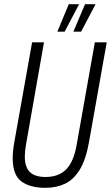

<svg xmlns="http://www.w3.org/2000/svg" viewBox="-20 -889 532 921"><path d="M197 12Q125 12 83 -18.5Q41 -49 41 -130Q41 -147 43 -167Q45 -187 49 -209L134 -686H191L105 -197Q102 -181 100.5 -166Q99 -151 99 -138Q99 -87 123.5 -63.5Q148 -40 198 -40Q262 -40 298 -77Q334 -114 348 -196L435 -686H492L407 -208Q392 -123 362.5 -75Q333 -27 291.5 -7.5Q250 12 197 12ZM332 -737 388 -869H437V-866L369 -737ZM255 -737 310 -869H359L358 -866L290 -737Z"/></svg>

Font: Archivo ExtraCondensed ExtraLight
Style: Italic
Weight: 250
Width: 2
Italic angle: -10°
Designer: Hector Gatti
Foundry: Omnibus-Type
Version: Version 2.001